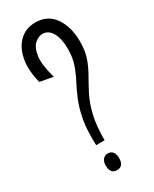

<svg xmlns="http://www.w3.org/2000/svg" viewBox="-180 -713 617 771"><g transform="rotate(-30 129.0 -328.0)"><path d="M97 -118Q94 -188 103 -235.5Q112 -283 126.5 -317.5Q141 -352 156 -380.5Q171 -409 181.5 -439.5Q192 -470 192 -510Q192 -558 176 -585.5Q160 -613 133 -613Q115 -613 97 -597.5Q79 -582 73.5 -544.5Q68 -507 87 -441L26 -452Q10 -514 19 -562.5Q28 -611 57.5 -639Q87 -667 131 -667Q188 -667 218.5 -623Q249 -579 249 -511Q249 -467 237.5 -435Q226 -403 209.5 -374.5Q193 -346 176 -313Q159 -280 147.5 -233.5Q136 -187 136 -118ZM120 11Q89 11 89 -28Q89 -45 97.5 -55.5Q106 -66 120 -66Q135 -66 143 -55.5Q151 -45 151 -28Q151 11 120 11Z"/></g></svg>

Font: Bricolage Grotesque 96pt Condensed ExtraLight
Style: Regular
Weight: 200
Width: 3
Designer: Mathieu Triay
Foundry: Atelier Triay
Version: Version 1.001; ttfautohint (v1.8.4.7-5d5b);gftools[0.9.33.de